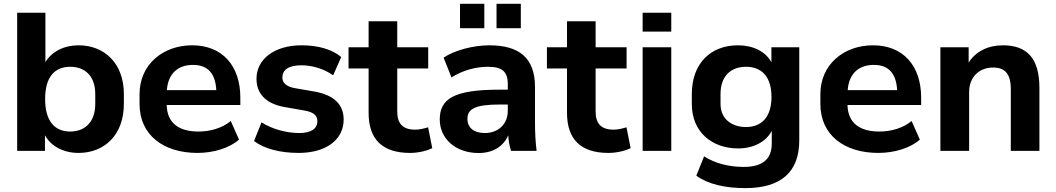

<svg xmlns="http://www.w3.org/2000/svg" viewBox="-20 -785 5493 999"><path d="M388.7 10.7C522.9 10.7 624.5 -82.5 624.5 -244.1V-295.4C624.5 -456.1 522.9 -549.3 388.7 -549.3C314 -549.3 249.5 -517.1 216.3 -461.9V-718.8H69.3V0H213.9V-81.1C246.6 -22.5 311.5 10.7 388.7 10.7ZM345.2 -100.6C264.6 -100.6 214.8 -154.8 214.8 -269.5C214.8 -384.8 264.6 -437.5 345.2 -437.5C418.9 -437.5 475.6 -393.1 475.6 -295.4V-244.1C475.6 -147 418.9 -100.6 345.2 -100.6Z M1007.8 10.7C1089.8 10.7 1173.8 -14.2 1223.6 -58.6L1180.7 -155.3C1135.3 -117.7 1072.8 -100.6 1013.2 -100.6C911.1 -100.6 849.6 -144 847.2 -238.8H1230.5V-276.4C1230.5 -444.3 1135.7 -549.3 980 -549.3C826.2 -549.3 706.1 -447.8 706.1 -295.4V-244.1C706.1 -81.5 831.5 10.7 1007.8 10.7ZM984.4 -447.3C1058.6 -447.3 1100.6 -405.8 1105.5 -315.9H848.1C855 -403.8 906.7 -447.3 984.4 -447.3Z M1534.2 10.7C1672.9 10.7 1768.1 -55.2 1768.1 -163.1C1768.1 -243.2 1715.3 -290 1619.6 -308.1L1509.8 -327.1C1467.3 -336.4 1449.2 -354.5 1449.2 -381.8C1449.2 -420.4 1480 -445.3 1547.9 -445.3C1605 -445.3 1666 -426.8 1713.4 -393.1L1755.4 -488.3C1707.5 -528.8 1633.8 -549.3 1549.3 -549.3C1404.3 -549.3 1314.5 -474.6 1314.5 -375.5C1314.5 -296.9 1363.8 -246.1 1458 -228.5L1569.3 -209C1612.8 -200.2 1631.3 -183.6 1631.3 -153.8C1631.3 -115.2 1598.1 -92.8 1537.6 -92.8C1468.3 -92.8 1393.6 -114.3 1340.8 -148.4L1301.8 -51.3C1353 -11.7 1436.5 10.7 1534.2 10.7Z M2113.8 10.7C2155.3 10.7 2199.7 0.5 2229 -14.2L2207.5 -122.6C2184.1 -115.7 2162.6 -110.4 2140.1 -110.4C2075.2 -110.4 2046.9 -142.1 2046.9 -205.6V-428.7H2208V-539.1H2046.9V-674.3H1897.9V-539.1H1793.5V-428.7H1897.9V-198.2C1897.9 -60.1 1969.2 10.7 2113.8 10.7Z M2470.7 11.2C2546.4 11.2 2600.1 -24.4 2624.5 -81.1C2625.5 -54.2 2630.4 -26.9 2639.2 0H2772C2766.1 -47.9 2763.7 -97.2 2763.7 -144.5V-332C2763.7 -483.4 2682.1 -549.3 2525.9 -549.3C2444.3 -549.3 2344.7 -523.9 2288.1 -484.9L2329.1 -382.3C2388.2 -419.4 2455.6 -437.5 2519 -437.5C2590.8 -437.5 2622.1 -413.6 2622.1 -348.1V-318.4H2578.1C2340.8 -318.4 2268.1 -270.5 2268.1 -163.1C2268.1 -65.4 2348.1 11.2 2470.7 11.2ZM2500 -638.2V-765.1H2373.5V-638.2ZM2689.9 -638.2V-765.1H2563.5V-638.2ZM2502.4 -92.8C2445.3 -92.8 2412.1 -121.1 2412.1 -166.5C2412.1 -216.3 2448.7 -241.2 2579.1 -241.2H2622.1V-209C2622.1 -136.2 2569.8 -92.8 2502.4 -92.8Z M3146 10.7C3187.5 10.7 3231.9 0.5 3261.2 -14.2L3239.7 -122.6C3216.3 -115.7 3194.8 -110.4 3172.4 -110.4C3107.4 -110.4 3079.1 -142.1 3079.1 -205.6V-428.7H3240.2V-539.1H3079.1V-674.3H2930.2V-539.1H2825.7V-428.7H2930.2V-198.2C2930.2 -60.1 3001.5 10.7 3146 10.7Z M3472.7 -620.6V-718.8H3323.7V-620.6ZM3472.7 0V-539.1H3323.7V0Z M3857.9 193.8C4042.5 193.8 4138.7 111.3 4138.7 -54.7V-539.1H3993.7V-460.9C3963.4 -517.1 3898.4 -549.3 3819.8 -549.3C3677.7 -549.3 3579.6 -455.1 3579.6 -295.4V-244.1C3579.6 -97.2 3685.1 -12.7 3820.8 -12.7C3899.4 -12.7 3965.3 -46.4 3995.6 -104V-38.6C3995.6 43.9 3946.8 83.5 3849.6 83.5C3774.9 83.5 3699.2 65.4 3643.6 28.3L3603 128.9C3663.6 173.8 3754.4 193.8 3857.9 193.8ZM3861.8 -124C3789.6 -124 3729 -164.1 3729 -244.1V-295.4C3729 -389.6 3782.7 -437.5 3861.8 -437.5C3943.4 -437.5 3994.1 -385.3 3994.1 -280.8C3994.1 -176.8 3943.4 -124 3861.8 -124Z M4550.3 10.7C4632.3 10.7 4716.3 -14.2 4766.1 -58.6L4723.1 -155.3C4677.7 -117.7 4615.2 -100.6 4555.7 -100.6C4453.6 -100.6 4392.1 -144 4389.6 -238.8H4772.9V-276.4C4772.9 -444.3 4678.2 -549.3 4522.5 -549.3C4368.7 -549.3 4248.5 -447.8 4248.5 -295.4V-244.1C4248.5 -81.5 4374 10.7 4550.3 10.7ZM4526.9 -447.3C4601.1 -447.3 4643.1 -405.8 4647.9 -315.9H4390.6C4397.5 -403.8 4449.2 -447.3 4526.9 -447.3Z M5022.5 0V-305.7C5022.5 -381.3 5071.8 -433.6 5147.5 -433.6C5207 -433.6 5239.3 -402.8 5239.3 -321.8V0H5388.2V-327.6C5388.2 -481 5324.2 -549.3 5198.2 -549.3C5121.1 -549.3 5057.1 -517.6 5020 -459.5V-539.1H4873V0Z"/></svg>

Font: Winston
Style: Bold
Weight: 700
Designer: Vernon Adams, Kim Jin-seong, David Berlow, Cristiano Sobral
Foundry: The Winston Project Authors
Version: Version 3.004